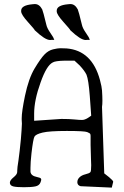

<svg xmlns="http://www.w3.org/2000/svg" viewBox="-20 -900 596 920"><path d="M408.2 -713.9Q408.2 -713.9 410.3 -712.3Q410.3 -707.5 401.9 -709.1Q401.9 -709.1 397.7 -709.1L392.5 -708.3Q391.4 -708.3 390.4 -708.3Q366.2 -708.3 316.9 -755.1Q316.9 -758.3 284.9 -793.6Q252.9 -828.9 251.8 -844.8Q251.8 -844.8 251.8 -848.8Q251.8 -874.9 306.4 -879.7L315.8 -880.5Q316.9 -880.5 317.9 -880.5Q338.9 -880.5 352.6 -855.1Q356.8 -846.4 372.5 -781.3Q375.7 -765.4 391.9 -742Q408.2 -718.6 408.2 -713.9ZM237.8 -713.9Q237.8 -713.9 239.9 -712.3Q239.9 -707.5 231.5 -709.1Q231.5 -709.1 227.3 -709.1L222.1 -708.3Q221 -708.3 220 -708.3Q195.8 -708.3 146.5 -755.1Q146.5 -758.3 114.5 -793.6Q82.4 -828.9 81.4 -844.8Q81.4 -844.8 81.4 -848.8Q81.4 -874.9 136 -879.7L145.4 -880.5Q146.5 -880.5 147.5 -880.5Q168.5 -880.5 182.2 -855.1Q186.4 -846.4 202.1 -781.3Q205.3 -765.4 221.5 -742Q237.8 -718.6 237.8 -713.9ZM522.5 -29.3 515.6 -1 366.2 -7.8Q351.6 -11.7 350.6 -25.4Q350.6 -26.4 350.6 -27.3Q350.6 -40 360.4 -49.8Q371.1 -60.5 389.6 -64.9Q408.2 -69.3 413.1 -75.2Q417 -79.1 417 -108.4Q417 -121.1 416 -136.7Q414.1 -180.7 414.1 -205.1Q414.1 -210.9 414.1 -216.8Q414.1 -216.8 414.1 -236.3V-248Q414.1 -253.9 412.6 -257.8Q411.1 -261.7 397.9 -267.1Q384.8 -272.5 300.3 -272.5Q215.8 -272.5 183.6 -264.6Q151.4 -256.8 145 -245.1Q138.7 -233.4 130.9 -166Q126 -121.1 126 -95.7Q126 -91.8 126 -87.9Q126 -87.9 126 -77.1Q127.9 -57.6 157.2 -51.8Q171.9 -48.8 175.8 -44.9Q176.8 -43 177.7 -40Q177.7 -35.2 173.8 -25.4Q168 -10.7 149.4 -6.8Q130.9 -2.9 94.7 -2.9Q58.6 -2.9 43.5 -6.8Q28.3 -10.7 27.3 -23.4V-24.4Q27.3 -36.1 44.9 -50.3Q62.5 -64.5 62.5 -76.2V-78.1Q62.5 -78.1 62.5 -81.1Q62.5 -95.7 68.4 -130.9Q74.2 -171.9 80.1 -233.4Q84 -279.3 85 -307.6Q85 -318.4 84 -326.2Q84 -326.2 84 -333Q84 -365.2 99.6 -440.4Q117.2 -524.4 146 -572.3Q174.8 -620.1 193.4 -639.2Q211.9 -658.2 234.4 -663.6Q256.8 -668.9 268.6 -668.9Q280.3 -668.9 298.8 -668Q420.9 -658.2 459 -516.6Q467.8 -483.4 468.8 -466.8Q470.7 -437.5 470.7 -418Q470.7 -398.4 468.8 -387.7L479.5 -69.3L502.9 -50.8Q521.5 -35.2 522.5 -29.3ZM143.6 -321.3 274.4 -330.1Q312.5 -330.1 336.4 -327.6Q360.4 -325.2 373 -325.2Q385.7 -325.2 401.4 -335L417 -345.7L410.2 -440.4Q404.3 -517.6 394.5 -542Q385.7 -560.5 362.3 -585.9L336.9 -609.4H291Q244.1 -608.4 232.4 -600.6Q203.1 -585.9 174.8 -505.9Q143.6 -419.9 143.6 -355.5Z"/></svg>

Font: Drukaatie burti
Style: Light
Weight: 300
Version: Version 0.14